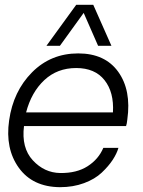

<svg xmlns="http://www.w3.org/2000/svg" viewBox="-20 -776 598 801"><path d="M230 -585H173.8L297.9 -755.9H369.1L444.8 -585H389.2L329.1 -722.2ZM511.2 -277.8Q509.3 -258.8 505.9 -250H80.1Q68.8 -159.2 116.9 -107.2Q165 -55.2 231 -54.2Q299.8 -53.2 345.5 -82.5Q391.1 -111.8 411.1 -159.2H474.1Q467.3 -135.3 450.2 -109.1Q433.1 -83 404.5 -55.9Q376 -28.8 330.6 -12Q285.2 4.9 230 4.9Q116.2 3.9 58.6 -75.9Q1 -155.8 18.1 -273.9Q35.2 -395 113.5 -474.1Q191.9 -553.2 306.2 -553.2Q418 -553.2 473.1 -476.6Q528.3 -399.9 511.2 -277.8ZM297.9 -492.2Q218.8 -492.2 164.8 -441.7Q110.8 -391.1 88.9 -307.1H451.2Q456.1 -391.1 416 -441.7Q376 -492.2 297.9 -492.2Z"/></svg>

Font: Oakes Grotesk
Style: Light Italic
Weight: 300
Designer: Samuel Oakes
Foundry: Samuel Oakes
Version: Version 1.0 | wf-rip DC20170320